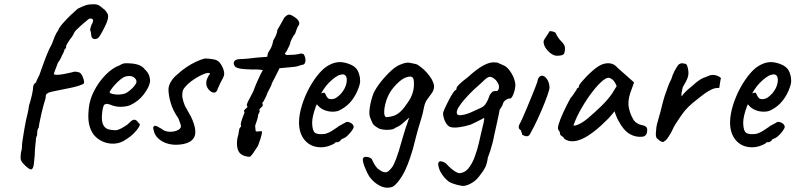

<svg xmlns="http://www.w3.org/2000/svg" viewBox="-20 -687 3753 906"><path d="M131 111Q125 115 113 106.5Q101 98 87 82Q80 74 78 65Q76 56 79 31Q83 20 83.5 10Q84 0 84 -4Q84 -10 87.5 -32Q91 -54 95 -78.5Q99 -103 102 -116Q102 -117 103 -121.5Q104 -126 105 -129Q107 -138 110.5 -152.5Q114 -167 117 -189Q125 -214 130.5 -238.5Q136 -263 136 -272Q136 -290 150 -298Q151 -303 156 -313.5Q161 -324 165 -331Q185 -388 198 -421.5Q211 -455 225 -480Q231 -497 238.5 -515Q246 -533 254 -543Q259 -557 277 -577.5Q295 -598 315 -617Q335 -636 347 -646Q369 -657 384 -662Q399 -667 420 -667Q439 -667 448 -661Q457 -655 476 -639Q488 -624 489.5 -617Q491 -610 489 -598Q486 -584 475.5 -562.5Q465 -541 454.5 -523.5Q444 -506 438 -505Q426 -500 418 -505.5Q410 -511 410 -526Q410 -533 407.5 -539.5Q405 -546 405 -546Q406 -552 408.5 -560.5Q411 -569 415 -576Q421 -587 418.5 -594Q416 -601 401 -599Q398 -597 386.5 -587.5Q375 -578 362 -566.5Q349 -555 339.5 -545Q330 -535 330 -532Q330 -532 325.5 -523Q321 -514 310 -501Q303 -491 297.5 -481.5Q292 -472 292 -469Q292 -465 291.5 -461Q291 -457 286 -457Q286 -457 283 -447.5Q280 -438 272 -424Q268 -414 262.5 -404.5Q257 -395 253 -391V-390Q253 -390 248.5 -378Q244 -366 239 -353Q234 -340 234 -338Q234 -334 248 -334Q262 -334 281 -337.5Q300 -341 316 -345Q330 -349 335 -349Q340 -349 355 -345Q363 -340 368 -329.5Q373 -319 375.5 -309Q378 -299 376 -294Q375 -290 353.5 -283Q332 -276 311 -272Q293 -268 268.5 -263.5Q244 -259 225 -254.5Q206 -250 206 -247Q202 -247 199 -242.5Q196 -238 196 -234Q196 -221 192 -213Q190 -207 185 -189Q180 -171 175 -149Q170 -127 166.5 -109Q163 -91 163 -85Q157 -78 156 -67.5Q155 -57 155 -49Q151 -41 150 -34.5Q149 -28 149 -24Q149 -23 149 -20Q149 -17 148 -14Q147 -4 145.5 12.5Q144 29 144 45L141 74Q140 87 138 96.5Q136 106 131 111Z M576 -30Q552 -12 522.5 -9.5Q493 -7 466 -18.5Q439 -30 421 -53Q407 -72 400.5 -100.5Q394 -129 399 -176Q403 -218 425 -260Q447 -302 479 -334.5Q511 -367 545 -379Q559 -388 571 -388.5Q583 -389 606 -387Q629 -384 642.5 -377Q656 -370 663 -360Q679 -345 684 -330Q689 -315 688 -301Q684 -276 659 -242.5Q634 -209 593 -190Q573 -183 548 -183Q523 -183 498 -194Q477 -201 470.5 -190.5Q464 -180 461 -144Q459 -112 468 -96Q477 -80 494 -76Q515 -72 526 -72.5Q537 -73 554 -82Q567 -90 572 -93Q577 -96 581.5 -99.5Q586 -103 594 -111Q600 -117 604.5 -119.5Q609 -122 614 -122Q621 -122 627 -115.5Q633 -109 637 -104Q643 -101 636 -88.5Q629 -76 613 -59.5Q597 -43 576 -30ZM571 -246Q580 -250 592.5 -260Q605 -270 614.5 -282Q624 -294 624 -301Q624 -314 610.5 -323Q597 -332 572 -326Q562 -323 549 -312.5Q536 -302 524 -289Q512 -276 504.5 -265Q497 -254 497 -251Q500 -246 513.5 -243Q527 -240 543.5 -241Q560 -242 571 -246Z M817 -4Q789 -3 765.5 -11Q742 -19 726 -34.5Q710 -50 706 -69Q702 -81 703 -86Q704 -91 711 -94Q718 -93 724.5 -89Q731 -85 741 -80Q756 -67 777 -65.5Q798 -64 815 -71Q832 -78 834 -90Q834 -94 830.5 -105Q827 -116 822 -128Q796 -165 785.5 -201.5Q775 -238 775 -265Q775 -282 786.5 -301.5Q798 -321 817 -336Q836 -354 859 -369.5Q882 -385 905.5 -396Q929 -407 947 -411Q960 -411 979 -408.5Q998 -406 1005 -401Q1017 -395 1027.5 -375Q1038 -355 1038 -338Q1038 -331 1032.5 -319.5Q1027 -308 1019 -294Q1015 -284 1010.5 -275Q1006 -266 1005 -261Q999 -249 988.5 -250Q978 -251 968 -261Q958 -271 954 -285Q952 -300 955.5 -310Q959 -320 964 -329Q971 -337 970.5 -340Q970 -343 961 -343Q954 -343 936.5 -335.5Q919 -328 899.5 -315.5Q880 -303 865 -289Q849 -273 844.5 -263.5Q840 -254 840 -238Q840 -224 846.5 -204Q853 -184 860 -175Q860 -174 866.5 -162.5Q873 -151 881 -137Q913 -69 895.5 -38Q878 -7 817 -4Z M1157 53Q1119 50 1106.5 28Q1094 6 1100 -34Q1106 -53 1107.5 -68.5Q1109 -84 1116 -88Q1116 -88 1117.5 -91Q1119 -94 1116 -97Q1116 -110 1125 -133Q1127 -139 1130.5 -147.5Q1134 -156 1134 -156Q1129 -164 1134 -169Q1139 -174 1144.5 -178.5Q1150 -183 1145 -189Q1143 -193 1150 -207.5Q1157 -222 1166 -238Q1175 -254 1178 -263Q1178 -265 1183 -277Q1188 -289 1195 -305Q1202 -321 1208.5 -334Q1215 -347 1217 -351Q1227 -356 1209 -358Q1191 -360 1171 -359Q1140 -360 1121.5 -362Q1103 -364 1091 -371Q1079 -385 1084.5 -396Q1090 -407 1110 -408Q1123 -409 1130.5 -409Q1138 -409 1150.5 -410.5Q1163 -412 1190 -415L1241 -419L1244 -436Q1252 -449 1256.5 -457Q1261 -465 1264 -474Q1267 -483 1269 -495Q1269 -495 1278 -511.5Q1287 -528 1289 -546Q1301 -566 1310 -582.5Q1319 -599 1321 -603Q1334 -617 1342.5 -618Q1351 -619 1366 -609Q1375 -604 1382.5 -596.5Q1390 -589 1392 -580.5Q1394 -572 1385 -561Q1383 -557 1379 -546.5Q1375 -536 1373 -529Q1367 -522 1358.5 -506.5Q1350 -491 1347 -475Q1339 -458 1333.5 -447.5Q1328 -437 1324 -437Q1326 -427 1336 -427.5Q1346 -428 1369 -429Q1388 -431 1395.5 -433.5Q1403 -436 1413 -431Q1418 -424 1420.5 -413.5Q1423 -403 1420.5 -394Q1418 -385 1411 -382Q1406 -382 1390.5 -376.5Q1375 -371 1352 -370L1299 -365L1282 -331Q1275 -318 1270 -307.5Q1265 -297 1263 -295Q1263 -289 1256.5 -277Q1250 -265 1243 -251Q1237 -234 1229.5 -220Q1222 -206 1222 -206Q1218 -206 1218 -200Q1223 -188 1215 -182Q1210 -179 1206.5 -173.5Q1203 -168 1203 -168Q1207 -164 1204.5 -158Q1202 -152 1198 -145Q1198 -137 1193.5 -122Q1189 -107 1184 -94Q1185 -76 1186 -71Q1187 -66 1191 -67Q1196 -66 1201.5 -67Q1207 -68 1211 -68Q1226 -74 1197 2Q1181 27 1171.5 40Q1162 53 1157 53Z M1495 8Q1447 8 1418.5 -25Q1390 -58 1391 -113Q1392 -149 1405 -191Q1418 -233 1439.5 -272.5Q1461 -312 1486.5 -341.5Q1512 -371 1539 -383Q1549 -388 1560.5 -391Q1572 -394 1584 -394Q1595 -394 1608 -391Q1621 -388 1630 -384Q1649 -377 1661 -363.5Q1673 -350 1678 -323Q1680 -307 1679 -298Q1678 -289 1673 -275Q1661 -240 1639.5 -212.5Q1618 -185 1587 -169Q1579 -164 1569.5 -162Q1560 -160 1550 -160Q1530 -160 1512 -167Q1494 -174 1482 -187L1475 -195L1471 -186Q1462 -162 1457.5 -142.5Q1453 -123 1453 -108Q1453 -96 1455 -84.5Q1457 -73 1462 -65Q1466 -59 1474.5 -56.5Q1483 -54 1494 -54Q1500 -54 1507 -54.5Q1514 -55 1520 -57Q1537 -63 1548 -70.5Q1559 -78 1571 -86L1575 -88L1574 -89Q1587 -96 1595.5 -101Q1604 -106 1605 -106Q1609 -108 1613 -111Q1623 -114 1636 -106.5Q1649 -99 1649 -87Q1648 -81 1640 -70Q1632 -59 1621.5 -48.5Q1611 -38 1603 -35Q1601 -34 1596 -32Q1591 -30 1589 -28H1590Q1581 -16 1572 -16H1564Q1560 -9 1538 -0.5Q1516 8 1495 8ZM1542 -219Q1557 -219 1568.5 -227Q1580 -235 1589 -245Q1610 -269 1615 -295Q1620 -321 1609 -332Q1604 -335 1600 -336Q1596 -337 1586 -334Q1577 -333 1561.5 -322Q1546 -311 1531.5 -296Q1517 -281 1508 -267L1495 -246Q1501 -249 1506.5 -249.5Q1512 -250 1513 -248Q1516 -242 1519.5 -235Q1523 -228 1528 -223.5Q1533 -219 1542 -219Z M1833 194Q1805 205 1774.5 190.5Q1744 176 1722 145Q1718 139 1711.5 125.5Q1705 112 1699.5 97.5Q1694 83 1692.5 72Q1691 61 1694 59Q1697 53 1706.5 53Q1716 53 1725 57Q1734 61 1736 67Q1739 74 1744 83.5Q1749 93 1756 101.5Q1763 110 1767 112Q1783 124 1793.5 125.5Q1804 127 1811 122Q1828 109 1838 89Q1848 69 1862 25Q1873 -12 1883.5 -48.5Q1894 -85 1903 -108Q1906 -120 1910.5 -128.5Q1915 -137 1919 -141H1925Q1903 -127 1886.5 -110.5Q1870 -94 1844 -83Q1838 -76 1814.5 -74.5Q1791 -73 1769 -80Q1755 -88 1748 -93.5Q1741 -99 1737 -107.5Q1733 -116 1727 -131Q1720 -146 1725 -180Q1730 -214 1743 -248Q1755 -273 1778 -302Q1801 -331 1827 -354.5Q1853 -378 1874 -384Q1882 -388 1895 -390.5Q1908 -393 1926 -388Q1943 -386 1952 -380.5Q1961 -375 1981 -358Q1994 -345 2006 -329.5Q2018 -314 2023 -300Q2030 -285 2027.5 -271Q2025 -257 2015 -244Q2006 -231 1996 -218Q1986 -205 1981 -182Q1976 -152 1964 -114.5Q1952 -77 1944 -45L1928 17Q1903 102 1878 142.5Q1853 183 1833 194ZM1802 -134Q1822 -135 1839 -141Q1856 -147 1871.5 -162Q1887 -177 1904 -203Q1921 -227 1928 -251.5Q1935 -276 1933 -301Q1932 -317 1926.5 -322Q1921 -327 1908 -325Q1889 -322 1869 -306Q1849 -290 1829 -264Q1814 -244 1804 -216Q1794 -186 1793 -162Q1792 -138 1802 -134Z M2170 190Q2159 191 2136 185Q2113 179 2099 171Q2081 157 2069 140.5Q2057 124 2052 108.5Q2047 93 2048 84Q2050 71 2065 75Q2080 79 2087 87Q2096 97 2108 107.5Q2120 118 2131.5 124.5Q2143 131 2151 130Q2174 127 2189.5 108.5Q2205 90 2218 59Q2226 37 2230.5 22Q2235 7 2239.5 -11.5Q2244 -30 2251 -62Q2259 -94 2262 -107.5Q2265 -121 2265 -125Q2265 -129 2263 -130Q2263 -130 2252 -124Q2241 -118 2226.5 -111Q2212 -104 2201 -99Q2173 -90 2146 -86.5Q2119 -83 2104 -88Q2094 -92 2086 -104Q2078 -116 2074 -130.5Q2070 -145 2071 -155Q2073 -163 2080.5 -179.5Q2088 -196 2098 -215Q2108 -234 2116.5 -247Q2125 -260 2128 -261Q2132 -261 2133.5 -265.5Q2135 -270 2135 -274Q2136 -278 2148 -290Q2160 -302 2189 -324Q2225 -357 2253.5 -374Q2282 -391 2306 -393Q2313 -392 2319.5 -392Q2326 -392 2326 -392Q2326 -392 2334 -388.5Q2342 -385 2353 -380Q2368 -375 2381 -359Q2394 -343 2402.5 -323.5Q2411 -304 2412 -286Q2411 -264 2402.5 -242.5Q2394 -221 2386 -222Q2378 -223 2367 -215.5Q2356 -208 2354 -199Q2353 -195 2350 -188.5Q2347 -182 2338 -170Q2337 -165 2333 -144.5Q2329 -124 2323 -98Q2317 -72 2312.5 -51Q2308 -30 2307 -24Q2306 -20 2302.5 -6.5Q2299 7 2293.5 24.5Q2288 42 2282 57Q2278 86 2269.5 103Q2261 120 2247 137Q2230 162 2208.5 175Q2187 188 2170 190ZM2136 -151Q2138 -141 2159.5 -144Q2181 -147 2205 -158Q2230 -170 2246.5 -177Q2263 -184 2271 -196Q2277 -205 2281.5 -214.5Q2286 -224 2291 -239Q2293 -242 2297.5 -247.5Q2302 -253 2305 -255Q2310 -257 2314.5 -257.5Q2319 -258 2325 -257Q2330 -259 2333 -266.5Q2336 -274 2334 -284Q2333 -291 2324.5 -303Q2316 -315 2302 -322Q2287 -330 2268 -311.5Q2249 -293 2217 -265Q2194 -243 2174.5 -221Q2155 -199 2144 -181Q2133 -163 2136 -151Z M2464 -44Q2460 -44 2452 -47.5Q2444 -51 2444 -51Q2444 -55 2441.5 -61Q2439 -67 2439 -71Q2432 -75 2429 -81Q2426 -87 2430 -98Q2436 -108 2446 -130.5Q2456 -153 2467.5 -180.5Q2479 -208 2489.5 -234Q2500 -260 2507.5 -279Q2515 -298 2516 -302Q2516 -306 2518.5 -313.5Q2521 -321 2527 -326Q2537 -333 2547.5 -327Q2558 -321 2565.5 -306Q2573 -291 2573 -272Q2573 -265 2563 -236.5Q2553 -208 2536.5 -169Q2520 -130 2500 -90Q2485 -61 2480 -52.5Q2475 -44 2464 -44ZM2607 -424Q2595 -424 2580.5 -434Q2566 -444 2555.5 -459.5Q2545 -475 2545 -491Q2545 -496 2552 -506.5Q2559 -517 2566 -527.5Q2573 -538 2573 -540Q2581 -540 2587.5 -538.5Q2594 -537 2601 -533Q2612 -508 2629 -491.5Q2646 -475 2646 -460Q2646 -438 2639.5 -431Q2633 -424 2607 -424Z M2644 -31Q2640 -39 2631.5 -44.5Q2623 -50 2623 -54Q2623 -58 2621 -64Q2619 -70 2615 -74Q2610 -80 2616.5 -102Q2623 -124 2638 -156.5Q2653 -189 2672 -224Q2680 -232 2688 -245Q2696 -258 2700 -262Q2700 -266 2703 -269.5Q2706 -273 2710 -273L2712 -282Q2713 -287 2723 -299Q2733 -311 2747 -325.5Q2761 -340 2776.5 -353.5Q2792 -367 2802 -373Q2823 -387 2845.5 -388.5Q2868 -390 2884 -377Q2887 -374 2895 -366.5Q2903 -359 2914 -349.5Q2925 -340 2935 -331L2972 -298L2954 -248Q2941 -208 2947.5 -178Q2954 -148 2967 -126Q2972 -115 2985 -106.5Q2998 -98 3012 -96Q3020 -95 3027 -90Q3034 -85 3034 -74Q3034 -59 3028.5 -51.5Q3023 -44 3013 -42Q2980 -38 2951 -55Q2922 -72 2898 -118Q2894 -124 2887.5 -140.5Q2881 -157 2880 -162Q2876 -157 2866.5 -145.5Q2857 -134 2851 -128Q2780 -56 2729 -32.5Q2678 -9 2644 -31ZM2686 -96Q2688 -91 2707.5 -99Q2727 -107 2752 -127Q2786 -156 2816.5 -185.5Q2847 -215 2868 -245L2890 -281Q2880 -304 2869.5 -312Q2859 -320 2851 -320Q2838 -320 2815 -298.5Q2792 -277 2765 -240Q2738 -203 2712 -155Q2701 -134 2693.5 -115Q2686 -96 2686 -96Z M3114 -20Q3109 -14 3098.5 -20Q3088 -26 3084 -31Q3078 -34 3076 -41.5Q3074 -49 3075 -62Q3076 -77 3077.5 -87.5Q3079 -98 3082.5 -109.5Q3086 -121 3090 -137Q3098 -163 3101 -177.5Q3104 -192 3107.5 -203.5Q3111 -215 3116 -233Q3124 -255 3131 -275.5Q3138 -296 3148 -314Q3153 -333 3162.5 -351Q3172 -369 3180 -380Q3184 -385 3192 -387.5Q3200 -390 3206 -387Q3216 -388 3220.5 -381Q3225 -374 3227 -359Q3231 -340 3225.5 -322.5Q3220 -305 3202 -276Q3198 -260 3196.5 -251Q3195 -242 3196 -232Q3207 -247 3220 -259Q3233 -271 3246 -281Q3266 -300 3281.5 -310Q3297 -320 3319 -327Q3330 -333 3341 -333.5Q3352 -334 3363.5 -330Q3375 -326 3383 -318Q3382 -320 3380.5 -313Q3379 -306 3377.5 -295Q3376 -284 3374 -272Q3355 -273 3339 -265.5Q3323 -258 3309.5 -248.5Q3296 -239 3286 -231Q3268 -217 3248.5 -201Q3229 -185 3211 -164Q3197 -146 3186 -129.5Q3175 -113 3167 -100.5Q3159 -88 3155 -78Q3147 -60 3134.5 -41.5Q3122 -23 3114 -20Z M3529 8Q3481 8 3452.5 -25Q3424 -58 3425 -113Q3426 -149 3439 -191Q3452 -233 3473.5 -272.5Q3495 -312 3520.5 -341.5Q3546 -371 3573 -383Q3583 -388 3594.5 -391Q3606 -394 3618 -394Q3629 -394 3642 -391Q3655 -388 3664 -384Q3683 -377 3695 -363.5Q3707 -350 3712 -323Q3714 -307 3713 -298Q3712 -289 3707 -275Q3695 -240 3673.5 -212.5Q3652 -185 3621 -169Q3613 -164 3603.5 -162Q3594 -160 3584 -160Q3564 -160 3546 -167Q3528 -174 3516 -187L3509 -195L3505 -186Q3496 -162 3491.5 -142.5Q3487 -123 3487 -108Q3487 -96 3489 -84.5Q3491 -73 3496 -65Q3500 -59 3508.5 -56.5Q3517 -54 3528 -54Q3534 -54 3541 -54.5Q3548 -55 3554 -57Q3571 -63 3582 -70.5Q3593 -78 3605 -86L3609 -88L3608 -89Q3621 -96 3629.5 -101Q3638 -106 3639 -106Q3643 -108 3647 -111Q3657 -114 3670 -106.5Q3683 -99 3683 -87Q3682 -81 3674 -70Q3666 -59 3655.5 -48.5Q3645 -38 3637 -35Q3635 -34 3630 -32Q3625 -30 3623 -28H3624Q3615 -16 3606 -16H3598Q3594 -9 3572 -0.5Q3550 8 3529 8ZM3576 -219Q3591 -219 3602.5 -227Q3614 -235 3623 -245Q3644 -269 3649 -295Q3654 -321 3643 -332Q3638 -335 3634 -336Q3630 -337 3620 -334Q3611 -333 3595.5 -322Q3580 -311 3565.5 -296Q3551 -281 3542 -267L3529 -246Q3535 -249 3540.5 -249.5Q3546 -250 3547 -248Q3550 -242 3553.5 -235Q3557 -228 3562 -223.5Q3567 -219 3576 -219Z"/></svg>

Font: Caveat Medium
Style: Regular
Weight: 500
Designer: Pablo Impallari
Foundry: Pablo Impallari
Version: Version 2.000